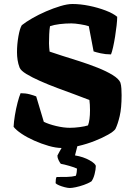

<svg xmlns="http://www.w3.org/2000/svg" viewBox="-20 -740 667 960"><path d="M290 0Q260 0 223.5 -10.5Q187 -21 151 -37Q115 -53 87.5 -71.5Q60 -90 48 -106Q49 -130 54.5 -163.5Q60 -197 68 -227.5Q76 -258 83 -274Q108 -274 128.5 -268.5Q149 -263 161 -258L199 -131Q223 -119 260.5 -110Q298 -101 329 -101Q352 -101 378.5 -104.5Q405 -108 420 -113Q425 -126 427.5 -145Q430 -164 430 -189Q430 -219 427 -240Q397 -252 354.5 -267.5Q312 -283 266.5 -300Q221 -317 180.5 -335Q140 -353 112 -370Q84 -387 78 -402Q71 -420 68 -439.5Q65 -459 65 -479Q65 -518 72 -558Q79 -598 89 -614Q109 -630 141 -648.5Q173 -667 210 -683Q247 -699 282 -709.5Q317 -720 342 -720Q382 -720 426 -711Q470 -702 508 -687.5Q546 -673 566 -656Q566 -639 563 -612.5Q560 -586 555.5 -557.5Q551 -529 545.5 -504.5Q540 -480 535 -468Q508 -468 483.5 -473.5Q459 -479 448 -483L424 -609Q410 -614 382 -618.5Q354 -623 337 -623Q307 -623 278.5 -619.5Q250 -616 230 -609Q227 -592 226 -567.5Q225 -543 225 -523Q225 -514 226 -502.5Q227 -491 228 -482Q250 -474 290 -461.5Q330 -449 377 -434Q424 -419 468 -401.5Q512 -384 543 -365Q574 -346 582 -327Q586 -314 587 -296.5Q588 -279 588 -264Q588 -200 578.5 -159.5Q569 -119 557 -95Q549 -83 521 -67Q493 -51 454 -35.5Q415 -20 372 -10Q329 0 290 0ZM329 200Q319 200 303.5 196Q288 192 275 186.5Q262 181 258 176Q258 152 263 145Q292 145 316 144.5Q340 144 359 139Q362 132 363.5 121Q365 110 365 103Q353 97 327 89.5Q301 82 284 79Q279 73 273 61Q267 49 267 38Q276 20 289 -2Q302 -24 310 -37H374L355 37Q397 44 428 61.5Q459 79 459 91Q459 107 453 130.5Q447 154 437 167Q421 177 399.5 184.5Q378 192 359 196Q340 200 329 200Z"/></svg>

Font: Texturina 72pt Black
Style: Regular
Weight: 900
Designer: Guillermo Torres Carreño
Foundry: Omnibus-Type
Version: Version 1.002; ttfautohint (v1.8.3)